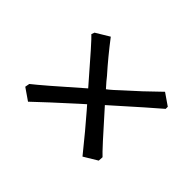

<svg xmlns="http://www.w3.org/2000/svg" viewBox="-82 -565 643 643"><g transform="rotate(45 239.5 -243.5)"><path d="M92 -69 50 -98 53 -114Q84 -138 203 -243Q96 -367 82 -379L86 -390L134 -419Q176 -364 218 -317Q227 -305 247 -283Q254 -288 267 -299.5Q280 -311 286 -317Q338 -363 393 -417L435 -388V-378Q404 -352 282 -243Q383 -129 400 -114L399 -97L351 -68Q293 -140 252 -187L238 -203Q232 -197 220 -187Q136 -111 92 -69Z"/></g></svg>

Font: Albura Medium
Style: Italic
Weight: 462
Italic angle: -7°
Designer: Mercedes Jáuregui
Foundry: Omnibus-Type Team
Version: Version 1.000